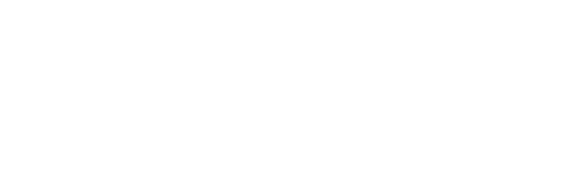

<svg xmlns="http://www.w3.org/2000/svg" viewBox="-15 -199 580 191"><g transform="rotate(15 275.0 -103.0)"><path d="M24 -103Z"/></g></svg>

Font: CiSf OpenHand
Style: Bd
Weight: 400
Foundry: Cannot Into Space Fonts
Version: Version 0.7892